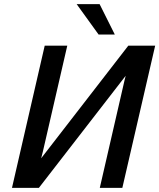

<svg xmlns="http://www.w3.org/2000/svg" viewBox="-20 -911 772 931"><path d="M536.6 -743.7H458L351.6 -891.1H462.9ZM602.1 -689.5H732.4L573.2 0H463.9L584 -522Q585.4 -528.8 589.4 -543.5L168.5 0H38.1L196.8 -689.5H306.2L188.5 -178.7Q184.6 -162.1 179.7 -143.6Z"/></svg>

Font: HK Grotesk SemiBold Italic
Style: Regular
Weight: 600
Italic angle: -13°
Designer: Alfredo Marco Pradil and Stefan Peev
Foundry: Hanken Design Co.
Version: Version 1.000;PS 001.000;hotconv 1.0.88;makeotf.lib2.5.64775